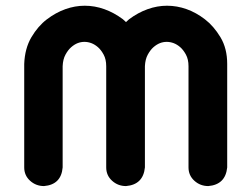

<svg xmlns="http://www.w3.org/2000/svg" viewBox="-20 -624 855 654"><path d="M268.6 -604.5Q302.7 -604.5 335.4 -592.8Q368.2 -581.1 398.4 -558.6Q403.3 -553.7 409.2 -548.8Q414.1 -553.7 419.9 -558.6Q450.2 -581.1 482.9 -592.8Q515.6 -604.5 548.8 -604.5Q583 -604.5 615.7 -592.8Q648.4 -581.1 678.2 -558.1Q708 -535.2 731 -497.1Q753.9 -459 753.9 -406.2V-53.7Q748 4.9 689.5 9.8Q662.1 9.8 642.1 -8.3Q622.1 -26.4 622.1 -53.7V-398.4Q622.1 -421.9 613.3 -438Q604.5 -454.1 593.8 -463.4Q583 -472.7 571.3 -477.1Q559.6 -481.4 547.9 -481.4Q536.1 -481.4 524.9 -477.1Q513.7 -472.7 502.9 -463.4Q492.2 -454.1 483.4 -438Q474.6 -421.9 473.6 -398.4V-53.7Q467.8 4.9 409.2 9.8Q381.8 9.8 361.8 -8.3Q341.8 -26.4 341.8 -53.7V-398.4Q341.8 -421.9 333 -438Q324.2 -454.1 313.5 -463.4Q302.7 -472.7 291 -477.1Q279.3 -481.4 267.6 -481.4Q255.9 -481.4 244.6 -477.1Q233.4 -472.7 222.7 -463.4Q211.9 -454.1 203.1 -438Q194.3 -421.9 193.4 -398.4V-53.7Q188.5 4.9 129.9 9.8Q102.5 9.8 82.5 -8.3Q62.5 -26.4 62.5 -53.7V-406.2Q64.5 -459 86.9 -497.1Q109.4 -535.2 139.6 -558.1Q169.9 -581.1 202.6 -592.8Q235.4 -604.5 268.6 -604.5Z"/></svg>

Font: Nico Moji
Style: Regular
Weight: 400
Version: Version 1.02